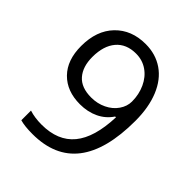

<svg xmlns="http://www.w3.org/2000/svg" viewBox="-204 -847 980 980"><g transform="rotate(45 286.0 -357.0)"><path d="M518.1 -409.2Q518.1 9.8 193.8 9.8Q137.2 9.8 104 0V-69.8Q143.1 -57.1 192.9 -57.1Q310.1 -57.1 369.9 -129.6Q429.7 -202.1 435.1 -352.1H429.2Q402.3 -311.5 357.9 -290.3Q313.5 -269 257.8 -269Q163.1 -269 107.4 -325.7Q51.8 -382.3 51.8 -483.9Q51.8 -595.2 114 -659.7Q176.3 -724.1 277.8 -724.1Q350.6 -724.1 405 -686.8Q459.5 -649.4 488.8 -577.9Q518.1 -506.3 518.1 -409.2ZM277.8 -654.8Q208 -654.8 169.9 -609.9Q131.8 -564.9 131.8 -484.9Q131.8 -414.6 167 -374.3Q202.1 -334 273.9 -334Q318.4 -334 355.7 -352.1Q393.1 -370.1 414.6 -401.4Q436 -432.6 436 -466.8Q436 -518.1 416 -561.5Q396 -605 360.1 -629.9Q324.2 -654.8 277.8 -654.8Z"/></g></svg>

Font: f0_25643 
Style: Regular
Weight: 400
Foundry: Ascender Corporation
Version: Version 1.10